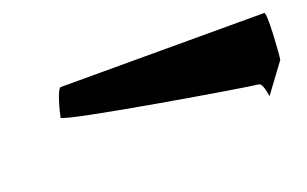

<svg xmlns="http://www.w3.org/2000/svg" viewBox="-37 -481 663 415"><g transform="rotate(-20 294.0 -273.5)"><path d="M90 -298C88 -288 506 -219 517 -219C528 -219 530 -180 531 -188L579 -253C581 -264 588 -360 581 -360H113C105 -360 92 -309 90 -298Z"/></g></svg>

Font: Ampere
Style: Ita
Weight: 400
Version: Version 1